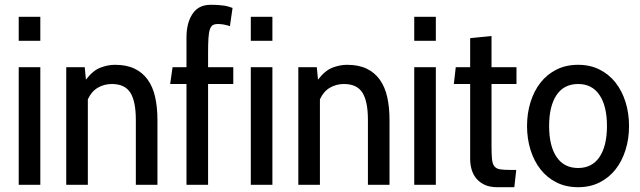

<svg xmlns="http://www.w3.org/2000/svg" viewBox="-20 -770 2665 800"><path d="M58 -600H148V-700H58ZM58 0H148V-490H58Z M546 0H636V-270C636 -305.3 632.8 -337.2 626.5 -365.5C620.2 -393.8 609.8 -418 595.5 -438C581.2 -458 562.8 -473.3 540.5 -484C518.2 -494.7 491 -500 459 -500C439 -500 418.7 -496 398 -488C377.3 -480 357.3 -463.3 338 -438L333 -490H256V0H346V-356C356 -378 369.8 -394.2 387.5 -404.5C405.2 -414.8 424.7 -420 446 -420C482 -420 507.7 -408 523 -384C538.3 -360 546 -322 546 -270Z M847 -420H952V-490H847V-550C847 -574.7 847.5 -594.8 848.5 -610.5C849.5 -626.2 851.5 -638.5 854.5 -647.5C857.5 -656.5 861.7 -662.5 867 -665.5C872.3 -668.5 879.7 -670 889 -670C895 -670 902.3 -669.3 911 -668C919.7 -666.7 928.7 -664.3 938 -661L949 -737L932 -742.5C926.7 -744.2 920.7 -745.5 914 -746.5C907.3 -747.5 899.5 -748.3 890.5 -749C881.5 -749.7 870.3 -750 857 -750C823.7 -750 798.7 -737.3 782 -712C765.3 -686.7 757 -654 757 -614V-490H699L689 -420H757V0H847Z M1025 -600H1115V-700H1025ZM1025 0H1115V-490H1025Z M1513 0H1603V-270C1603 -305.3 1599.8 -337.2 1593.5 -365.5C1587.2 -393.8 1576.8 -418 1562.5 -438C1548.2 -458 1529.8 -473.3 1507.5 -484C1485.2 -494.7 1458 -500 1426 -500C1406 -500 1385.7 -496 1365 -488C1344.3 -480 1324.3 -463.3 1305 -438L1300 -490H1223V0H1313V-356C1323 -378 1336.8 -394.2 1354.5 -404.5C1372.2 -414.8 1391.7 -420 1413 -420C1449 -420 1474.7 -408 1490 -384C1505.3 -360 1513 -322 1513 -270Z M1706 -600H1796V-700H1706ZM1706 0H1796V-490H1706Z M2123 10 2131 -62H2107C2088.3 -62 2073.8 -62.8 2063.5 -64.5C2053.2 -66.2 2045.3 -70.3 2040 -77C2034.7 -83.7 2031.3 -93.7 2030 -107C2028.7 -120.3 2028 -138.7 2028 -162V-420H2132V-490H2028V-620L1939 -611V-490H1879L1871 -420H1939V-107C1939 -92.3 1941 -78 1945 -64C1949 -50 1955.5 -37.5 1964.5 -26.5C1973.5 -15.5 1985.2 -6.7 1999.5 0C2013.8 6.7 2031 10 2051 10Z M2389 10C2422.3 10 2452.2 3.3 2478.5 -10C2504.8 -23.3 2527 -41.5 2545 -64.5C2563 -87.5 2576.8 -114.5 2586.5 -145.5C2596.2 -176.5 2601 -209.7 2601 -245C2601 -280.3 2596.2 -313.5 2586.5 -344.5C2576.8 -375.5 2563 -402.5 2545 -425.5C2527 -448.5 2504.8 -466.7 2478.5 -480C2452.2 -493.3 2422.3 -500 2389 -500C2355 -500 2324.8 -493.3 2298.5 -480C2272.2 -466.7 2250 -448.5 2232 -425.5C2214 -402.5 2200.2 -375.5 2190.5 -344.5C2180.8 -313.5 2176 -280.3 2176 -245C2176 -209.7 2180.8 -176.5 2190.5 -145.5C2200.2 -114.5 2214 -87.5 2232 -64.5C2250 -41.5 2272.2 -23.3 2298.5 -10C2324.8 3.3 2355 10 2389 10ZM2389 -420C2427.7 -420 2457.3 -404.7 2478 -374C2498.7 -343.3 2509 -300.3 2509 -245C2509 -189.7 2498.7 -146.7 2478 -116C2457.3 -85.3 2427.7 -70 2389 -70C2349.7 -70 2319.7 -85.3 2299 -116C2278.3 -146.7 2268 -189.7 2268 -245C2268 -300.3 2278.3 -343.3 2299 -374C2319.7 -404.7 2349.7 -420 2389 -420Z"/></svg>

Font: Cabin Condensed
Style: Regular
Weight: 400
Designer: Pablo Impallari
Foundry: Pablo Impallari. www.impallari.com Igino Marini. www.ikern.com
Version: Version 1.006